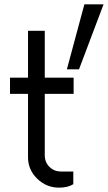

<svg xmlns="http://www.w3.org/2000/svg" viewBox="-20 -860 500 890"><path d="M371.1 -839.8H460L346.2 -538.6H290ZM187.5 -717.3V-500H321.3V-424.8H187.5V-141.1Q187.5 -107.4 209.5 -86.2Q231.4 -64.9 262.7 -64.9H319.8V-6.3Q294.9 9.8 253.9 9.8Q195.3 9.8 152.6 -31.5Q109.9 -72.8 109.9 -131.3V-424.8H26.4V-500H109.9V-717.3Z"/></svg>

Font: Now
Style: Regular
Weight: 400
Designer: Alfredo Marco Pradil
Foundry: Alfredo Marco Pradil
Version: Version 1.002;PS 001.002;hotconv 1.0.88;makeotf.lib2.5.64775